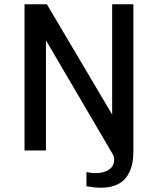

<svg xmlns="http://www.w3.org/2000/svg" viewBox="-20 -710 746 906"><path d="M509.3 -689.9H609.4V4.9Q609.4 33.2 605 57.4Q600.6 81.5 589.8 103.8Q579.1 126 562.3 141.6Q545.4 157.2 518.6 166.5Q491.7 175.8 457.5 175.8Q422.4 175.8 387.7 168.5L388.2 102.1Q412.6 106.9 430.7 106.9Q471.2 106.9 494.9 90.1Q518.6 73.2 518.6 43.5Q518.6 28.3 512.7 19L196.8 -520V0H95.7V-689.9H201.2L509.3 -169.4Z"/></svg>

Font: HK Grotesk SemiBold Legacy
Style: Regular
Weight: 600
Designer: Alfredo Marco Pradil
Foundry: Hanken Design Co.
Version: Version 2.022;PS 002.022;hotconv 1.0.88;makeotf.lib2.5.64775